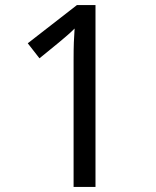

<svg xmlns="http://www.w3.org/2000/svg" viewBox="-20 -734 612 754"><path d="M355 0H269V-499Q269 -542 270 -568Q271 -594 273 -622Q257 -606 244 -595Q231 -584 211 -567L135 -505L89 -564L282 -714H355Z"/></svg>

Font: Noto Sans Adlam Unjoined
Style: Regular
Weight: 400
Designer: Mark Jamra, Neil Patel
Foundry: JamraPatel LLC
Version: Version 3.001